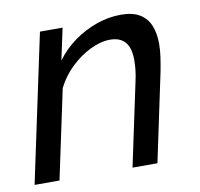

<svg xmlns="http://www.w3.org/2000/svg" viewBox="-65 -599 697 668"><g transform="rotate(-10 283.5 -265.5)"><path d="M116 -522H196L172 -410Q199 -447 236.5 -474Q274 -501 317 -516Q360 -531 403 -531Q445 -531 470 -515.5Q495 -500 506 -472.5Q517 -445 517 -408Q517 -386 513.5 -362Q510 -338 505 -312L439 0H351L413 -292Q418 -314 420 -332.5Q422 -351 422 -367Q422 -411 404 -431.5Q386 -452 351 -452Q318 -452 281 -434Q244 -416 212 -385.5Q180 -355 160 -315L93 0H5Z"/></g></svg>

Font: Raleway Thin Medium
Style: Italic
Weight: 500
Italic angle: -12°
Version: Version 4.026